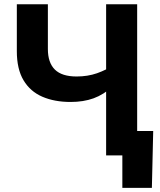

<svg xmlns="http://www.w3.org/2000/svg" viewBox="-20 -748 772 924"><path d="M319.8 -257.3Q242.2 -257.3 183.8 -282.5Q125.5 -307.6 93.3 -361.6Q61 -415.5 61 -501.5V-727.5H210.4V-512.2Q210.4 -446.3 244.1 -413.1Q277.8 -379.9 348.6 -379.9Q402.3 -379.9 446.8 -395.5Q491.2 -411.1 523.9 -434.1V-333.5Q479 -292.5 430.4 -274.9Q381.8 -257.3 319.8 -257.3ZM490.7 0V-727.5H640.1V0ZM568.8 156.2V0H526.9V-117.7H717.3L710.9 156.2Z"/></svg>

Font: Inter 16pt
Style: Bold
Weight: 700
Version: Version 4.001;git-66647c0bb